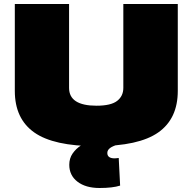

<svg xmlns="http://www.w3.org/2000/svg" viewBox="-20 -720 961 959"><path d="M54 -266V-700H325V-281Q325 -192 462 -192Q534 -192 565 -216Q596 -240 596 -281V-700H868V-266Q868 -127 770.5 -58.5Q673 10 460 10Q248 10 151 -58.5Q54 -127 54 -266ZM477 219Q408 219 367 187.5Q326 156 326 103Q326 71 342.5 47Q359 23 384 7Q409 -9 435 -15L578 -1Q543 9 529.5 19.5Q516 30 516 44Q516 71 553 71Q560 71 564.5 70Q569 69 573 69L580 207Q543 219 477 219Z"/></svg>

Font: Georama Expanded Black
Style: Regular
Weight: 900
Width: 7
Designer: Jean-Baptiste Levee
Foundry: Production Type
Version: Version 1.000